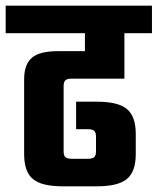

<svg xmlns="http://www.w3.org/2000/svg" viewBox="-40 -656 555 676"><path d="M398 -379H211Q197 -379 190.5 -373.5Q184 -368 184 -353V-123Q184 -108 190.5 -102.5Q197 -97 211 -97H271Q285 -97 291.5 -102.5Q298 -108 298 -123V-175Q298 -190 291.5 -195.5Q285 -201 271 -201H228V-298H301Q376 -298 407 -272Q438 -246 438 -185V-113Q438 -52 407 -26Q376 0 301 0H181Q106 0 75.5 -26Q45 -52 45 -113V-377Q45 -429 72 -452.5Q99 -476 166 -476H259V-539H-20V-636H495V-539H398Z"/></svg>

Font: Teko SemiBold
Style: Regular
Weight: 600
Designer: Manushi Parikh, Jonny Pinhorn
Foundry: Indian Type Foundry
Version: Version 1.106;PS 1.0;hotconv 1.0.78;makeotf.lib2.5.61930; tt